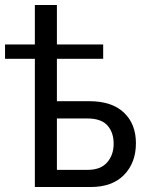

<svg xmlns="http://www.w3.org/2000/svg" viewBox="-50 -750 589 770"><path d="M89.8 0V-514.2H-29.8V-571.8H89.8V-730H178.2V-571.8H363.8V-514.2H178.2V-344.2H308.1Q398.4 -344.2 446.8 -298.6Q495.1 -252.9 495.1 -175.8Q495.1 -97.7 447.8 -48.8Q400.4 0 314 0ZM178.2 -68.8H301.8Q353.5 -68.8 379.6 -98.6Q405.8 -128.4 405.8 -173.8Q405.8 -218.8 380.9 -246.8Q356 -274.9 299.8 -274.9H178.2Z"/></svg>

Font: Rawline Medium
Style: Regular
Weight: 500
Designer: Matt McInerney, Pablo Impallari, Rodrigo Fuenzalida
Foundry: Matt McInerney, Pablo Impallari, Rodrigo Fuenzalida
Version: Version 4.020;PS 004.020;hotconv 1.0.88;makeotf.lib2.5.64775